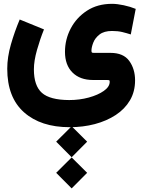

<svg xmlns="http://www.w3.org/2000/svg" viewBox="-20 -434 761 1023"><path d="M279.3 320.8 361.8 238.8 444.3 320.8 361.8 403.8ZM279.3 486.8 361.8 404.8 444.3 486.8 361.8 569.8ZM214.4 -277.3Q193.4 -225.6 177 -167.5Q160.6 -109.4 160.6 -64.5Q160.6 22.9 203.4 60.8Q246.1 98.6 348.6 99.1Q403.8 99.1 452.9 85.7Q502 72.3 533.2 50.3Q564.5 28.3 564.5 2Q564.5 -4.9 562.3 -6.3Q560.1 -7.8 545.9 -7.8H475.6Q406.2 -7.8 366.2 -47.6Q326.2 -87.4 326.2 -157.7Q326.2 -223.6 356.7 -282Q387.2 -340.3 443.4 -377Q499.5 -413.6 577.1 -413.6Q604 -413.6 639.4 -406Q674.8 -398.4 703.1 -386.7L676.8 -250.5Q655.8 -257.3 631.8 -263.2Q607.9 -269 577.1 -269Q534.2 -269 510.3 -250.2Q486.3 -231.4 476.8 -206.5Q467.3 -181.6 467.3 -164.1Q467.3 -156.2 469.7 -154.3Q472.2 -152.3 480.5 -152.3H568.4Q637.7 -152.3 668.7 -109.4Q699.7 -66.4 699.7 -5.9Q699.7 54.2 672.4 100.6Q645 147 596.7 178.7Q548.3 210.4 485.4 227.1Q422.4 243.7 351.1 243.7Q197.3 243.7 107.9 164.3Q18.6 85 18.6 -67.9Q18.6 -129.4 38.1 -197.3Q57.6 -265.1 85 -330.1Z"/></svg>

Font: Vazir Black FD-WOL
Style: Black-FD-WOL
Weight: 900
Designer: Saber Rastikerdar
Foundry: Saber Rastikerdar
Version: Version 30.0.0